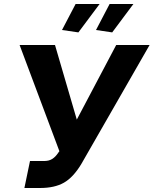

<svg xmlns="http://www.w3.org/2000/svg" viewBox="-20 -935 768 960"><path d="M102 5 130 -130H202Q225 -130 241.5 -140.5Q258 -151 271 -171L277 -179L78 -710H255L364 -337L561 -710H728L386 -114Q346 -48 299.5 -21.5Q253 5 180 5ZM372 -773 290 -785 358 -915H478ZM541 -773 460 -785 528 -915H647Z"/></svg>

Font: Raleway ExtraBold
Style: Italic
Weight: 800
Italic angle: -12°
Designer: Matt McInerney, Pablo Impallari, Rodrigo Fuenzalida
Foundry: Matt McInerney, Pablo Impallari, Rodrigo Fuenzalida
Version: Version 4.026